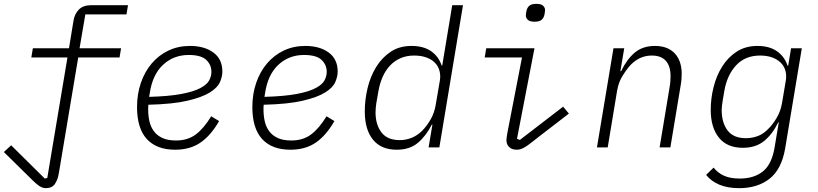

<svg xmlns="http://www.w3.org/2000/svg" viewBox="-36 -767 4256 999"><path d="M203 212Q192 212 182 208Q172 204 160.5 195Q149 186 134.5 172Q120 158 99 137L-16 24L22 -11L197 162L210 159L315 -468H127L135 -516H323L346 -657Q352 -695 374.5 -717.5Q397 -740 439 -740H630L622 -692H408L378 -516H594L586 -468H371L270 135Q265 167 250 189.5Q235 212 203 212Z M875 12Q779 12 728 -43.5Q677 -99 677 -210Q677 -278 697 -336Q717 -394 753.5 -437Q790 -480 840.5 -504Q891 -528 952 -528Q1028 -528 1074.5 -493.5Q1121 -459 1121 -395Q1121 -369 1108.5 -340Q1096 -311 1056 -286Q1016 -261 939.5 -243Q863 -225 736 -222Q735 -214 735 -207Q735 -200 735 -198Q735 -165 741.5 -136Q748 -107 764.5 -84.5Q781 -62 809 -49Q837 -36 880 -36Q940 -36 982 -67Q1024 -98 1063 -162L1104 -137Q1061 -62 1007 -25Q953 12 875 12ZM946 -481Q867 -481 812 -429.5Q757 -378 743 -281L740 -263Q844 -266 907.5 -278Q971 -290 1006 -308.5Q1041 -327 1052.5 -349Q1064 -371 1064 -393Q1064 -430 1037 -455.5Q1010 -481 946 -481Z M1475 12Q1379 12 1328 -43.5Q1277 -99 1277 -210Q1277 -278 1297 -336Q1317 -394 1353.5 -437Q1390 -480 1440.5 -504Q1491 -528 1552 -528Q1628 -528 1674.5 -493.5Q1721 -459 1721 -395Q1721 -369 1708.5 -340Q1696 -311 1656 -286Q1616 -261 1539.5 -243Q1463 -225 1336 -222Q1335 -214 1335 -207Q1335 -200 1335 -198Q1335 -165 1341.5 -136Q1348 -107 1364.5 -84.5Q1381 -62 1409 -49Q1437 -36 1480 -36Q1540 -36 1582 -67Q1624 -98 1663 -162L1704 -137Q1661 -62 1607 -25Q1553 12 1475 12ZM1546 -481Q1467 -481 1412 -429.5Q1357 -378 1343 -281L1340 -263Q1444 -266 1507.5 -278Q1571 -290 1606 -308.5Q1641 -327 1652.5 -349Q1664 -371 1664 -393Q1664 -430 1637 -455.5Q1610 -481 1546 -481Z M2214 -119H2211Q2181 -60 2138.5 -24Q2096 12 2028 12Q1947 12 1904.5 -40.5Q1862 -93 1862 -187Q1862 -248 1876.5 -308.5Q1891 -369 1921 -418Q1951 -467 1996.5 -497.5Q2042 -528 2105 -528Q2167 -528 2206.5 -501Q2246 -474 2262 -426H2265L2317 -740H2373L2250 0H2194ZM2044 -38Q2076 -38 2106 -50Q2136 -62 2162 -88Q2185 -112 2204.5 -145.5Q2224 -179 2231 -221L2253 -350Q2257 -376 2250.5 -399.5Q2244 -423 2227 -440.5Q2210 -458 2182.5 -468Q2155 -478 2119 -478Q2080 -478 2048.5 -464.5Q2017 -451 1993.5 -426Q1970 -401 1955 -367Q1940 -333 1933 -293L1922 -230Q1920 -216 1919 -204.5Q1918 -193 1918 -182Q1918 -119 1948.5 -78.5Q1979 -38 2044 -38Z M2746 -654Q2720 -654 2710 -664Q2700 -674 2700 -686Q2700 -691 2701 -697.5Q2702 -704 2703 -709Q2706 -726 2717.5 -736.5Q2729 -747 2754 -747Q2780 -747 2790 -737Q2800 -727 2800 -715Q2800 -710 2799 -703.5Q2798 -697 2797 -692Q2794 -675 2782.5 -664.5Q2771 -654 2746 -654ZM2653 12Q2627 12 2613 -2Q2599 -16 2599 -38Q2599 -45 2600.5 -53.5Q2602 -62 2604 -76L2680 -468H2486L2494 -516H2745L2654 -45L2669 -39L2894 -212L2924 -176L2776 -62Q2750 -42 2732.5 -28Q2715 -14 2701 -5Q2687 4 2676 8Q2665 12 2653 12Z M3070 0 3156 -516H3212L3192 -397H3196Q3225 -458 3266.5 -493Q3308 -528 3372 -528Q3438 -528 3474.5 -489.5Q3511 -451 3511 -382Q3511 -368 3509.5 -351.5Q3508 -335 3505 -319L3452 0H3396L3448 -313Q3451 -330 3452 -345Q3453 -360 3453 -371Q3453 -423 3428.5 -450.5Q3404 -478 3355 -478Q3286 -478 3236 -419Q3221 -401 3202 -370.5Q3183 -340 3175 -296L3126 0Z M3810 212Q3750 212 3707 194Q3664 176 3638 143L3677 105Q3698 132 3730.5 147Q3763 162 3813 162Q3888 162 3934.5 124Q3981 86 3995 -4L4016 -130H4013Q3984 -70 3940.5 -34Q3897 2 3829 2Q3747 2 3704.5 -51Q3662 -104 3662 -195Q3662 -255 3677 -314.5Q3692 -374 3722 -421.5Q3752 -469 3797.5 -498.5Q3843 -528 3905 -528Q3967 -528 4006.5 -500.5Q4046 -473 4062 -425H4065L4080 -516H4136L4049 7Q4030 115 3967.5 163.5Q3905 212 3810 212ZM3845 -48Q3878 -48 3908 -59.5Q3938 -71 3964 -99Q3984 -119 4004.5 -152.5Q4025 -186 4033 -231L4053 -350Q4057 -376 4050.5 -399.5Q4044 -423 4026.5 -440.5Q4009 -458 3982 -468Q3955 -478 3919 -478Q3841 -478 3794 -427Q3747 -376 3733 -295L3724 -242Q3722 -228 3720.5 -217Q3719 -206 3719 -195Q3719 -129 3749.5 -88.5Q3780 -48 3845 -48Z"/></svg>

Font: IBM Plex Mono Light
Style: Italic
Weight: 300
Italic angle: -9°
Monospace: yes
Designer: Mike Abbink, Paul van der Laan, Pieter van Rosmalen
Foundry: Bold Monday
Version: Version 2.3